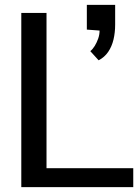

<svg xmlns="http://www.w3.org/2000/svg" viewBox="-20 -768 567 788"><path d="M67.4 0V-714.8H170.9V-77.6H526.9V0ZM384.8 -520.5 350.6 -558.1Q360.4 -565.9 368.7 -579.3Q377 -592.8 382.8 -609.1Q388.7 -625.5 388.7 -642.6L336.4 -646.5V-748H452.6V-667Q452.6 -634.3 445.8 -605.7Q439 -577.1 424.1 -555.2Q409.2 -533.2 384.8 -520.5Z"/></svg>

Font: Pontano Sans SemiBold
Style: Regular
Weight: 600
Designer: Vernon Adams
Foundry: Vernon Adams
Version: Version 2.001